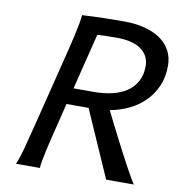

<svg xmlns="http://www.w3.org/2000/svg" viewBox="-79 -777 795 850"><g transform="rotate(10 318.0 -352.0)"><path d="M241.7 -373H334.5Q377.4 -373 415 -381.8Q452.6 -390.6 480 -408.9Q507.3 -427.2 523.2 -456.1Q539.1 -484.9 539.1 -525.4Q539.1 -571.8 501.7 -599.4Q464.4 -627 388.2 -627Q362.3 -627 343.3 -626.2Q324.2 -625.5 304.2 -624.5ZM200.7 -208Q191.9 -172.9 184.1 -141.1Q176.3 -109.4 170.4 -82.5Q164.6 -55.7 160.6 -34.7Q156.7 -13.7 156.2 0H48.8Q61.5 -28.8 75.9 -82.8Q90.3 -136.7 107.9 -208L175.3 -478.5Q184.1 -513.7 192.4 -547.1Q200.7 -580.6 207 -609.4Q213.4 -638.2 217.5 -661.1Q221.7 -684.1 222.7 -698.7Q245.1 -699.7 274.4 -701.2Q299.3 -702.1 334.2 -702.9Q369.1 -703.6 412.1 -703.6Q461.4 -703.6 502.7 -693.1Q543.9 -682.6 573.5 -662.6Q603 -642.6 619.6 -612.5Q636.2 -582.5 636.2 -543.9Q636.2 -493.2 618.7 -452.6Q601.1 -412.1 571 -382.1Q541 -352.1 501 -333Q460.9 -314 416.5 -305.7Q425.3 -287.6 439 -260.5Q452.6 -233.4 468.3 -202.6Q483.9 -171.9 500.5 -139.9Q517.1 -107.9 532.2 -80.1Q547.4 -52.2 559.6 -30.8Q571.8 -9.3 578.6 0H454.1L322.3 -299.3H223.1Z"/></g></svg>

Font: Andika New Basic
Style: Italic
Weight: 400
Italic angle: -14°
Designer: Victor Gaultney, Annie Olsen, Julie Remington, Don Collingsworth, Eric Hays
Foundry: SIL International
Version: Version 5.500